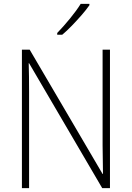

<svg xmlns="http://www.w3.org/2000/svg" viewBox="-20 -970 680 990"><path d="M547 0H507L130 -644H128Q129 -609 129.5 -574Q130 -539 130 -497V0H93V-714H133L509 -73H511Q511 -108 510 -148.5Q509 -189 509 -221V-714H547ZM441 -943Q425 -920 401 -892.5Q377 -865 351 -838Q325 -811 301 -791H275V-800Q307 -833 341 -874.5Q375 -916 396 -950H441Z"/></svg>

Font: Noto Sans Armenian SemiCondensed ExtraLight
Style: Regular
Weight: 200
Width: 4
Designer: Monotype Design Team
Foundry: Monotype Imaging Inc.
Version: Version 2.008; ttfautohint (v1.8.4.7-5d5b)